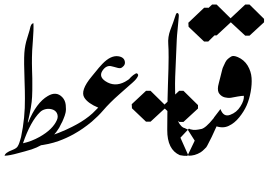

<svg xmlns="http://www.w3.org/2000/svg" viewBox="-33 -671 1204 826"><path d="M737.8 -280.3H756.3L818.8 -218.8V-204.1L756.3 -146.5H737.8L676.3 -203.6H675.3L614.7 -147.5H595.2L534.7 -205.1L533.7 -222.7L595.2 -280.3H614.7L675.3 -220.7V-221.7Z M177.2 134.8ZM215.8 -433.1ZM65.9 -54.7Q102.1 -62.5 137.2 -82Q194.3 -114.3 211.9 -154.8Q218.8 -170.4 211.4 -185.1Q204.6 -196.8 190.4 -200.7Q176.3 -204.6 162.4 -201.2Q148.4 -197.8 139.6 -189Q98.1 -148.9 65.9 -54.7ZM221.7 -121.6Q175.3 -44.9 79.6 -21.5Q76.7 -20.5 74.7 -20Q65.4 -17.6 47.4 -12.7Q7.8 -1.5 -13.2 -1Q-11.2 -14.2 20.5 -25.9Q37.6 -32.7 42.5 -40.5Q47.4 -48.3 49.8 -55.7Q52.2 -63 53.7 -67.9Q55.2 -72.3 57.6 -81.5Q75.2 -165 74.2 -247.1Q74.2 -282.7 72.8 -316.9Q69.3 -409.7 71.8 -443.4Q74.2 -477.1 84 -506.8Q93.3 -537.1 94.2 -540.5Q95.2 -543.9 96.2 -548.8Q97.2 -553.7 98.1 -556.6Q98.6 -559.1 100.6 -562.5Q103.5 -569.3 110.8 -571.3Q112.3 -543.5 108.4 -495.6Q104.5 -447.3 104.5 -424.3Q104 -401.4 105 -366.2Q106.4 -331.1 106 -307.6Q106.4 -284.2 105 -253.9Q103.5 -215.8 86.4 -144.5H88.4Q123.5 -229.5 172.4 -257.8Q209 -279.8 234.9 -252.9Q247.6 -239.7 249.8 -219.5Q252 -199.2 249 -186Q246.1 -173.3 240.2 -159.7Q234.9 -146 229.5 -137.2Q226.1 -130.9 221.7 -121.6Z M378.4 -196.8Q383.8 -202.6 389.6 -208Q345.7 -226.1 330.1 -250.5Q310.5 -280.8 361.8 -342.3Q366.7 -348.1 372.6 -355.5Q378.4 -362.8 383.5 -368.7Q388.7 -374.5 391.6 -378.7Q394.5 -382.8 407.2 -396Q444.3 -434.6 477.5 -428.7Q502.4 -424.3 504.4 -403.8Q505.4 -394.5 498.8 -387Q492.2 -379.4 484.9 -377.9Q478.5 -376.5 457.5 -383.3Q449.7 -385.7 443.4 -386.7Q421.9 -389.6 406.7 -365.2Q392.1 -340.8 420.4 -321.8Q460 -295.4 504.9 -319.3Q522 -328.6 526.4 -335Q527.8 -337.4 530.5 -339.4Q533.2 -341.3 535.2 -343.5Q537.1 -345.7 540.3 -347.9Q543.5 -350.1 550 -354.2Q556.6 -358.4 561 -350.1Q563.5 -345.2 552.2 -330.6Q547.9 -325.2 545.4 -323.2Q543 -321.3 540.5 -318.6Q538.1 -315.9 535.2 -313.7Q532.2 -311.5 525.4 -305.2Q521 -301.3 480 -265.1Q439 -229 410.6 -195.8Q390.1 -171.9 361.8 -147.5Q323.7 -115.7 283.2 -93.3Q252 -76.2 219.7 -64.5Q177.7 -49.3 125.5 -43.9Q137.2 -60.1 148.4 -77.1L167 -80.1Q194.8 -89.8 219.7 -99.6Q250.5 -111.8 276.4 -125Q296.9 -135.3 314.5 -146Q354 -170.4 378.4 -196.8Z M773.4 -0.5Q760.3 0.5 740.7 -3.4Q686 -27.3 686.5 -112.3Q687 -122.6 687 -175.8Q687.5 -251.5 689.5 -306.6Q692.4 -384.8 692.4 -423.8Q692.4 -462.9 690.9 -481Q688.5 -511.2 699.5 -541.3Q710.4 -571.3 712.4 -575.7Q718.8 -593.3 722.4 -605.5Q726.1 -617.7 731.7 -614.5Q737.3 -611.3 736.1 -600.1Q734.9 -588.9 734.6 -582.8Q734.4 -576.7 731.2 -545.9Q728 -515.1 727.5 -501.2Q727.1 -487.3 724.1 -421.9Q719.2 -325.2 720.2 -290Q721.2 -254.9 721.2 -239.7Q719.2 -142.1 756.3 -121.6Q758.8 -121.6 770.5 -115.7Q772.5 -114.7 773.9 -114.3L804.7 -65.9Z M845.2 -637.7H862.8L929.2 -572.8V-558.1L862.8 -492.2H845.2L778.3 -555.7L777.3 -573.2Z M941.9 -4.9ZM777.8 -1Q791.5 -1 804.2 -4.4Q817.9 -8.3 830.6 -16.1Q838.9 -21.5 847.2 -30.3Q851.6 -34.2 854.5 -37.6Q856.9 -41.5 859.4 -45.9Q876.5 -77.1 898.9 -127.9L911.1 -155.3L912.1 -197.3L904.3 -186.5Q865.7 -133.3 842.8 -120.1Q839.4 -118.2 835.9 -116.7Q817.9 -112.8 809.6 -112.3Q798.3 -111.3 786.1 -114.7Q782.7 -115.7 779.8 -117.7L743.2 -78.6Z M1022 -651.4H1040.5L1103 -589.8V-575.2L1040.5 -517.6H1022L960.4 -574.7H959.5L898.9 -518.6H879.4L818.8 -576.2L817.9 -593.8L879.4 -651.4H898.9L959.5 -591.8V-592.8Z M892.6 -129.4Q925.3 -117.2 950.7 -129.4Q976.1 -141.1 996.3 -166.3Q1016.6 -191.4 1028.3 -217.8Q1040 -245.1 1045.4 -275.9Q1051.3 -308.6 1049.3 -335.9Q1047.4 -363.8 1032.2 -389.2Q1017.1 -413.6 990.2 -425.3Q970.7 -433.6 961.4 -427.7Q952.1 -421.9 946.8 -417Q941.4 -412.6 936.5 -403.3Q932.1 -394 929.2 -387.7Q924.3 -378.4 922.4 -369.1Q918.5 -352.5 914.6 -337.9Q910.6 -323.2 908.7 -314.9Q906.2 -305.7 905.3 -300.3Q901.9 -277.8 911.1 -267.1Q920.4 -255.4 934.6 -252Q948.7 -248.5 960.9 -250.5Q973.6 -252.4 990.2 -255.9Q1006.8 -258.8 1016.1 -258.8Q1018.1 -239.7 1001.5 -213.4Q985.4 -187 956.8 -176.8Q928.2 -166.5 915.5 -201.7Q915 -200.7 914.6 -200.7Q900.9 -182.6 887.2 -165Z"/></svg>

Font: Dehalvi Khush Khat
Style: Regular
Weight: 400
Version: Version 002.500